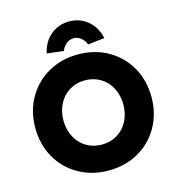

<svg xmlns="http://www.w3.org/2000/svg" viewBox="-131 -1036 1076 1160"><g transform="rotate(-15 406.5 -456.0)"><path d="M43.2 -352.9Q43.2 -456.8 90.1 -539.4Q137 -622 219.7 -669Q302.4 -716 406.6 -716Q510.8 -716 593.5 -669Q676.2 -622 723.1 -539.2Q770 -456.4 770 -352.8Q770 -249.5 723.1 -166.8Q676.2 -84 593.5 -37Q510.8 10 406.6 10Q302.4 10 219.7 -37Q137 -84 90.1 -166.5Q43.2 -249.1 43.2 -352.9ZM594 -353Q594 -410.4 570 -456.4Q546 -502.4 503.1 -528.2Q460.1 -554 406.4 -554Q352.8 -554 310 -528.2Q267.2 -502.3 243.2 -456.3Q219.2 -410.4 219.2 -353Q219.2 -295.6 243.2 -249.6Q267.2 -203.6 310 -177.8Q352.9 -152 406.5 -152Q460.3 -152 503.3 -177.8Q546.2 -203.6 570.1 -249.6Q594 -295.6 594 -353ZM406.6 -922.2Q474.4 -922.2 523.4 -880.5Q572.4 -838.8 586.6 -770.2L482.6 -758.2Q472.4 -784.6 451.9 -800.9Q431.4 -817.2 406.6 -817.2Q381.8 -817.2 361.3 -800.9Q340.8 -784.6 330.6 -758.2L226.6 -770.2Q240.8 -838.8 289.8 -880.5Q338.8 -922.2 406.6 -922.2Z"/></g></svg>

Font: Easer Grotesk Variable
Style: Regular
Weight: 400
Designer: Boardeaser, Bonnie Shaver-Troup, Thomas Jockin
Foundry: Lexend
Version: Version 1.001;Glyphs 3.1.2 (3151)